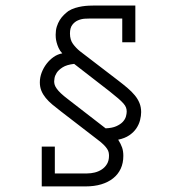

<svg xmlns="http://www.w3.org/2000/svg" viewBox="-20 -583 640 694"><path d="M421.9 -430.2V-516.1H307.1Q299.3 -516.1 286.6 -515.4Q273.9 -514.6 262 -509.5Q250 -504.4 241.5 -493.4Q232.9 -482.4 232.9 -461.9Q232.9 -439 243.9 -424.1Q254.9 -409.2 269 -397.9L407.2 -292Q425.8 -277.8 440.9 -264.9Q456.1 -252 467 -238.8Q478 -225.6 484.1 -210.7Q490.2 -195.8 490.2 -177.7Q490.2 -164.6 486.3 -148.9Q482.4 -133.3 472.9 -119.1Q463.4 -105 447.3 -94Q431.2 -83 407.2 -78.1Q417 -62.5 421.4 -49.6Q425.8 -36.6 425.8 -19.5Q425.8 6.3 416.3 26.9Q406.7 47.4 388.9 61.5Q371.1 75.7 345.9 83.3Q320.8 90.8 289.1 90.8H130.9V-53.2H178.2V43.9H294.9Q308.6 43.9 322.5 40.5Q336.4 37.1 347.9 29.5Q359.4 22 366.7 9.8Q374 -2.4 374 -20Q374 -25.9 372.8 -32Q371.6 -38.1 367.2 -44.9Q362.8 -51.8 354.7 -59.8Q346.7 -67.9 333 -78.1L199.2 -181.2Q183.1 -193.4 169.2 -205.1Q155.3 -216.8 145.3 -229Q135.3 -241.2 129.6 -254.9Q124 -268.6 124 -285.2Q124 -303.2 130.6 -320.6Q137.2 -337.9 148.2 -352.3Q159.2 -366.7 173.8 -377Q188.5 -387.2 205.1 -390.1Q196.3 -399.4 191.7 -409.9Q187 -420.4 184.6 -429.9Q182.1 -439.5 181.6 -447Q181.2 -454.6 181.2 -457.5Q181.2 -473.6 185.3 -486.8Q189.5 -500 196 -510.5Q202.6 -521 210.9 -529.1Q219.2 -537.1 227.1 -543Q238.8 -550.3 251.5 -554.2Q264.2 -558.1 276.9 -560.1Q289.6 -562 300.8 -562.5Q312 -563 320.8 -563H469.2V-430.2ZM248 -352.1Q221.2 -349.1 206.3 -339.6Q191.4 -330.1 184.8 -319.6Q178.2 -309.1 177 -300Q175.8 -291 175.8 -289.1Q175.8 -282.7 177.7 -276.4Q179.7 -270 185.1 -262.5Q190.4 -254.9 200.2 -245.6Q210 -236.3 226.1 -224.1L361.8 -119.1Q385.3 -120.1 400.1 -126.7Q415 -133.3 423.6 -142.3Q432.1 -151.4 435.1 -161.6Q438 -171.9 438 -179.7Q438 -187.5 435.5 -194.3Q433.1 -201.2 426 -209.2Q418.9 -217.3 407 -227.5Q395 -237.8 376 -252.9Z"/></svg>

Font: Ethiopic Sadiss
Style: Regular
Weight: 400
Designer: abass alamnehe
Foundry: Senamirmir Project
Version: Version 5.100